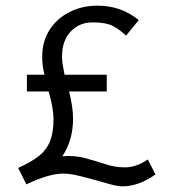

<svg xmlns="http://www.w3.org/2000/svg" viewBox="-20 -643 603 678"><path d="M73 8 44 -50Q89 -70 116.5 -91.5Q144 -113 156.5 -144Q169 -175 169 -222Q169 -259 152 -320H75V-379H137Q129 -411 129 -442Q129 -497 155 -537.5Q181 -578 225.5 -600.5Q270 -623 324 -623Q408 -623 470 -572L425 -517Q405 -537 380 -550.5Q355 -564 307 -564Q260 -564 229.5 -531.5Q199 -499 199 -443Q199 -430 201.5 -414.5Q204 -399 208 -379H357V-320H224Q231 -292 234.5 -268Q238 -244 238 -224Q238 -148 200 -91Q241 -95 279 -85Q317 -75 351.5 -63.5Q386 -52 420 -52Q462 -52 502 -80L529 -27Q470 15 412 15Q396 15 370.5 8Q345 1 315 -7.5Q285 -16 255.5 -23Q226 -30 203 -30Q153 -30 73 8Z"/></svg>

Font: Inconsolata SemiExpanded Thin
Style: Regular
Weight: 100
Width: 6
Monospace: yes
Designer: Raph Levien, Cyreal, Brenton Simpson
Foundry: Raph Levien, Cyreal, Google
Version: Version 3.100; ttfautohint (v1.8.4.7-5d5b)